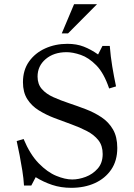

<svg xmlns="http://www.w3.org/2000/svg" viewBox="-20 -890 642 920"><path d="M160 -523Q160 -487 180.5 -463.5Q201 -440 235.5 -424.5Q270 -409 310.5 -395.5Q351 -382 391.5 -366.5Q432 -351 466.5 -328Q501 -305 521.5 -269.5Q542 -234 542 -181Q542 -120 513 -77.5Q484 -35 434.5 -12.5Q385 10 321 10Q272 10 230 -4Q188 -18 151 -41L130 -1H95Q93 -35 87 -72.5Q81 -110 74 -146.5Q67 -183 60 -214L93 -224Q124 -150 165.5 -107.5Q207 -65 249.5 -47.5Q292 -30 326 -30Q357 -30 390.5 -42.5Q424 -55 448 -82Q472 -109 472 -152Q472 -192 451.5 -218Q431 -244 396.5 -262Q362 -280 321.5 -294.5Q281 -309 240.5 -324.5Q200 -340 165.5 -361.5Q131 -383 110.5 -415.5Q90 -448 90 -496Q90 -554 119 -595Q148 -636 196.5 -658Q245 -680 303 -680Q347 -680 381.5 -666.5Q416 -653 450 -629L471 -670H506Q510 -619 518 -571Q526 -523 536 -476L503 -466Q478 -540 441.5 -577Q405 -614 367 -627Q329 -640 299 -640Q238 -640 199 -607Q160 -574 160 -523ZM445 -870 306 -730H276L335 -870Z"/></svg>

Font: Brygada 1918
Style: Regular
Weight: 400
Designer: Mateusz Machalski | Borys Kosmynka | Przemek Hoffer
Foundry: NIEPODLEGLA 2018
Version: Version 3.006